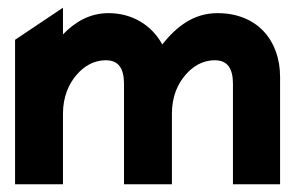

<svg xmlns="http://www.w3.org/2000/svg" viewBox="-20 -477 771 497"><path d="M19 0H143V-183C143 -226 158 -260 178 -283C196 -304 221 -321 254 -321C286 -321 301 -301 301 -260V0H425V-183C425 -227 440 -260 460 -283C478 -304 503 -321 536 -321C568 -321 583 -301 583 -260V0H705V-278C705 -372 646 -443 543 -443C480 -443 436 -407 400 -362C373 -412 322 -443 261 -443C212 -443 174 -420 143 -388V-457L19 -374Z"/></svg>

Font: Charger Sport
Style: UltNrw
Weight: 1000
Designer: Jasper
Foundry: Cannot Into Space Fonts
Version: Version 1.1